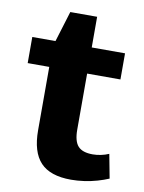

<svg xmlns="http://www.w3.org/2000/svg" viewBox="-79 -724 591 789"><g transform="rotate(10 217.0 -329.0)"><path d="M272 10Q185 10 144.5 -33Q104 -76 104 -167V-518L150 -668H262V-197Q262 -149 280.5 -128.5Q299 -108 342 -108Q358 -108 375.5 -111.5Q393 -115 409 -122L428 -22Q407 -13 381 -5.5Q355 2 327 6Q299 10 272 10ZM14 -540H401V-431H14Z"/></g></svg>

Font: Pathway Extreme 28pt
Style: Bold
Weight: 700
Designer: Eduardo Rodriguez Tunni
Foundry: Eduardo Rodriguez Tunni
Version: Version 1.001;gftools[0.9.26]